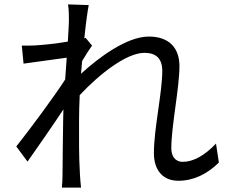

<svg xmlns="http://www.w3.org/2000/svg" viewBox="-20 -814 1040 872"><path d="M293 -720C293 -709 291 -672 288 -625C236 -616 177 -610 144 -608C120 -607 101 -606 79 -607L87 -525C150 -534 238 -546 283 -552C281 -520 278 -486 276 -453C226 -375 110 -219 54 -149L105 -80C153 -148 219 -243 268 -317C268 -301 267 -287 267 -277C265 -168 265 -117 264 -21C264 -5 263 20 261 38H348C346 20 344 -5 343 -23C338 -112 339 -173 339 -264C339 -300 340 -340 342 -382C434 -480 555 -574 636 -574C687 -574 717 -550 717 -492C717 -394 679 -230 679 -119C679 -36 724 7 790 7C858 7 921 -23 974 -76L961 -162C910 -108 858 -79 810 -79C774 -79 758 -107 758 -140C758 -242 795 -414 795 -514C795 -595 749 -648 656 -648C555 -648 426 -551 348 -479C350 -499 351 -518 353 -537C368 -562 385 -589 398 -607L369 -642C367 -641 365 -641 363 -640C370 -710 378 -766 383 -791L289 -794C293 -769 293 -742 293 -720Z"/></svg>

Font: Source Han Sans HK
Style: Regular
Weight: 400
Designer: Ryoko NISHIZUKA 西塚涼子 (kana, bopomofo & ideographs); Paul D. Hunt (Latin, Greek & Cyrillic); Sandoll Communications 산돌커뮤니
Foundry: Adobe
Version: Version 2.000;hotconv 1.0.107;makeotfexe 2.5.65593